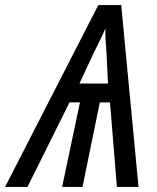

<svg xmlns="http://www.w3.org/2000/svg" viewBox="-79 -734 618 754"><path d="M233 -406 288 -524C310 -569 321 -589 335 -623C334 -596 336 -564 339 -533L345 -406ZM-59 0H29L194 -332H235L165 0H245L313 -332H353L380 0H465L397 -714H307Z"/></svg>

Font: Noto Sans Display SemiCondensed
Style: Italic
Weight: 400
Width: 4
Italic angle: -12°
Designer: Monotype Design Team
Foundry: Monotype Imaging Inc.
Version: Version 1.900